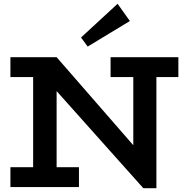

<svg xmlns="http://www.w3.org/2000/svg" viewBox="-20 -988 980 1014"><path d="M737 6 119 -686H279L684 -221V-669H806V6ZM35 0V-105H397V0ZM155 -15V-686H279V-15ZM35 -581V-686H279L277 -581ZM564 -581V-686H922V-581ZM443 -742 408 -790 601 -968 666 -877Z"/></svg>

Font: BioRhyme
Style: Bold
Weight: 700
Designer: Aoife Mooney
Foundry: Aoife Mooney Type
Version: Version 1.600;gftools[0.9.33]